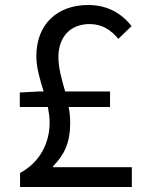

<svg xmlns="http://www.w3.org/2000/svg" viewBox="-20 -746 595 766"><path d="M59 -319H171C175 -298 178 -278 178 -257C178 -173 137 -97 60 -56V0H506V-79H192V-83C237 -129 260 -177 260 -256C260 -278 258 -299 254 -319H419V-381H240C227 -428 213 -472 213 -518C213 -596 258 -650 338 -650C388 -650 423 -626 452 -591L505 -642C466 -691 411 -726 332 -726C207 -726 125 -648 125 -522C125 -474 140 -428 154 -381H134L59 -377Z"/></svg>

Font: Noto Sans HK
Style: Regular
Weight: 400
Designer: Ryoko NISHIZUKA 西塚涼子 (kana, bopomofo & ideographs); Paul D. Hunt (Latin, Greek & Cyrillic); Sandoll Communications 산돌커뮤니
Foundry: Adobe
Version: Version 2.004;hotconv 1.0.118;makeotfexe 2.5.65603